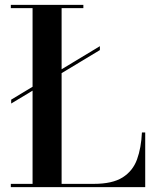

<svg xmlns="http://www.w3.org/2000/svg" viewBox="-20 -770 645 790"><path d="M26 -360 114 -413V-736.5H24.5V-750H323V-736.5H233.5V-485L391 -580V-564L233.5 -469V-13.5H366Q442.5 -13.5 484.5 -40Q526.5 -66.5 543.8 -114Q561 -161.5 564 -225H577.5V0H24.5V-13.5H114V-397L26 -344Z"/></svg>

Font: Bodoni* 16 Medium
Style: Regular
Weight: 500
Version: Version 2.2